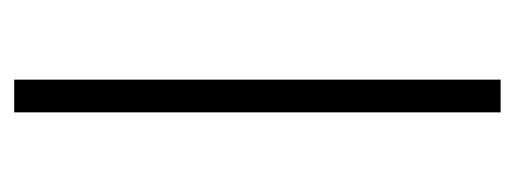

<svg xmlns="http://www.w3.org/2000/svg" viewBox="-247 -477 724 270"><g transform="rotate(90 115.0 -342.0)"><path d="M138 -684V0H92V-684Z"/></g></svg>

Font: Fira Sans Extra Condensed ExtraLight
Style: Regular
Weight: 275
Width: 1
Designer: Carrois Corporate & Edenspiekermann AG
Foundry: Carrois Corporate GbR & Edenspiekermann AG
Version: Version 4.203